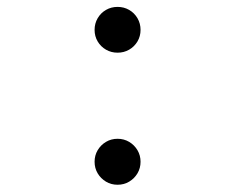

<svg xmlns="http://www.w3.org/2000/svg" viewBox="-20 -510 659 543"><path d="M312.5 12.5Q294.5 12.5 279.8 3.8Q265 -5 256.2 -19.8Q247.5 -34.5 247.5 -52.5Q247.5 -70.5 256.2 -85.2Q265 -100 279.8 -108.8Q294.5 -117.5 312.5 -117.5Q330.5 -117.5 345.2 -108.8Q360 -100 368.8 -85.2Q377.5 -70.5 377.5 -52.5Q377.5 -34.5 368.8 -19.8Q360 -5 345.2 3.8Q330.5 12.5 312.5 12.5ZM312.5 -361Q294.5 -361 279.8 -369.5Q265 -378 256.2 -392.8Q247.5 -407.5 247.5 -425.5Q247.5 -443.5 256.2 -458.5Q265 -473.5 279.8 -482Q294.5 -490.5 312.5 -490.5Q330.5 -490.5 345.2 -482Q360 -473.5 368.8 -458.5Q377.5 -443.5 377.5 -425.5Q377.5 -407.5 368.8 -392.8Q360 -378 345.2 -369.5Q330.5 -361 312.5 -361Z"/></svg>

Font: Sono ExtraLight Monospace
Style: Regular
Weight: 400
Version: Version 2.112